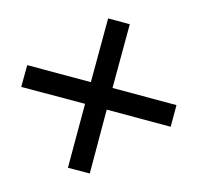

<svg xmlns="http://www.w3.org/2000/svg" viewBox="-116 -694 797 775"><g transform="rotate(-30 283.0 -306.5)"><path d="M347 -307 536 -118 472 -54 283 -243 95 -54 30 -118 219 -307 30 -495 95 -559 283 -371 472 -559 536 -495Z"/></g></svg>

Font: CST
Style: Medium
Weight: 500
Version: Version 1.00